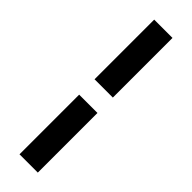

<svg xmlns="http://www.w3.org/2000/svg" viewBox="-295 -784 883 883"><g transform="rotate(45 146.5 -342.0)"><path d="M206 -780V-392H87V-780ZM206 -292V96H87V-292Z"/></g></svg>

Font: MedMera Sans Semibold
Style: Regular
Weight: 600
Designer: Kasper Nordkvist
Foundry: UNCUT.wtf
Version: Version 1.300